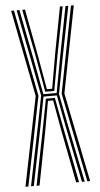

<svg xmlns="http://www.w3.org/2000/svg" viewBox="-56 -835 454 870"><g transform="rotate(-5 171.0 -400.0)"><path d="M49.2 0 104.2 -270.5 130.8 -405.5 99.5 -567.8 53.8 -800H66.5L110.2 -577L141.2 -410.8H201.8L232.5 -577L276 -800H288.8L242.8 -567.8L212 -405.5L238.2 -270.5L293.5 0H281L228 -261.8L201.8 -400H141L114.5 -261.8L62 0ZM24 0 106 -405.5 28.8 -800H41.5L118.5 -405.5L37.2 0ZM305.5 0 224 -405.5 301 -800H313.8L236.5 -405.5L318.2 0ZM150.8 -421.2 121.8 -583.8 79.2 -800H91.8L131.2 -591.2L159.2 -432H183.2L211 -591.2L250.8 -800H263.2L221 -583.8L191.8 -421.2ZM74.5 0 124.5 -251.2 151 -389.5H191.8L218 -251.2L267.8 0H254.5L207.5 -242.5L183 -379H159.5L135 -242.5L88 0Z"/></g></svg>

Font: Big Shoulders Inline Text Light
Style: Regular
Weight: 300
Designer: Patric King
Foundry: XO Type Co
Version: Version 1.000